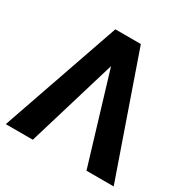

<svg xmlns="http://www.w3.org/2000/svg" viewBox="-161 -854 977 997"><g transform="rotate(30 327.0 -355.5)"><path d="M326.2 -534.2 165.5 0H3.4L250 -710.9H402.8L650.4 0H487.3Z"/></g></svg>

Font: Roboto
Style: Bold
Weight: 700
Designer: Google
Version: Version 2.134; 2016; ttfautohint (v1.6)